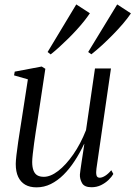

<svg xmlns="http://www.w3.org/2000/svg" viewBox="-20 -816 598 847"><path d="M141 10.5Q111.5 10.5 91.2 -1.2Q71 -13 60.2 -35.8Q49.5 -58.5 49.5 -93Q49.5 -105 52.5 -131.8Q55.5 -158.5 60.2 -189.8Q65 -221 69 -247Q73 -273 74.5 -282L103 -466L42 -483.5L45 -500L164 -522.5L180 -512.5L144 -274Q141.5 -259 137.8 -234.8Q134 -210.5 130.5 -184.5Q127 -158.5 124.5 -136Q122 -113.5 122 -101.5Q122 -78.5 127.8 -63.8Q133.5 -49 144.8 -42.5Q156 -36 173.5 -36Q203 -36 236.8 -62Q270.5 -88 303 -134.5Q335.5 -181 359.5 -242L399 -514H469.5L405.5 -72.5Q403 -54.5 405.5 -43.2Q408 -32 420 -32Q430 -32 443.2 -40Q456.5 -48 471 -65L480 -48.5Q473 -36 458.8 -22.2Q444.5 -8.5 425.5 0.8Q406.5 10 383.5 10Q352 10 341.8 -8.5Q331.5 -27 332.5 -46.5Q332.5 -50 334.8 -65.8Q337 -81.5 340.2 -103.2Q343.5 -125 346.8 -146Q350 -167 352 -181H351Q332 -140.5 309.2 -105.8Q286.5 -71 260.2 -45Q234 -19 204.2 -4.2Q174.5 10.5 141 10.5ZM203.5 -576 190 -586.5 316.5 -796.5 376.5 -757.5Q365.5 -741 350.8 -722.5Q336 -704 318.2 -684.5Q300.5 -665 281 -645.8Q261.5 -626.5 242 -608.8Q222.5 -591 203.5 -576ZM383 -576.5 369 -586.5 497 -796.5 557.5 -757Q543.5 -736 523.2 -712.2Q503 -688.5 479.2 -664.2Q455.5 -640 430.8 -617.2Q406 -594.5 383 -576.5Z"/></svg>

Font: Merriweather 120pt Light
Style: Italic
Weight: 300
Italic angle: -7.8°
Version: Version 2.101